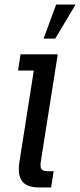

<svg xmlns="http://www.w3.org/2000/svg" viewBox="-20 -821 351 841"><path d="M150 0Q97 0 76.5 -28Q56 -56 65 -111L128 -512H59L70 -583H233L159 -115Q155 -91 161 -81Q167 -71 190 -71H215L204 0ZM171 -652 226 -801H311L222 -652Z"/></svg>

Font: Rokkitt SemiBold Medium
Style: Italic
Weight: 500
Italic angle: -9°
Version: Version 3.103